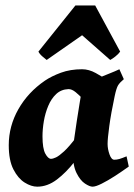

<svg xmlns="http://www.w3.org/2000/svg" viewBox="-20 -679 501 717"><path d="M460.9 -57.1Q436 -39.1 409.2 -21.7Q382.3 -4.4 359.9 6.8Q337.4 18.1 325.7 18.1Q314.9 18.1 297.4 6.6Q279.8 -4.9 265.9 -32.7Q252 -60.5 252 -109.4Q252 -122.6 256.3 -155.3Q260.7 -188 266.8 -227.3Q272.9 -266.6 278.3 -299.6Q283.7 -332.5 286.1 -345.7Q288.6 -356 304.4 -366.2Q320.3 -376.5 343 -386Q365.7 -395.5 388.2 -404.3Q410.6 -413.1 425.8 -420.4L442.4 -383.3Q427.7 -371.1 421.1 -360.6Q414.6 -350.1 408.2 -319.8Q394.5 -255.4 388.2 -208.5Q381.8 -161.6 381.8 -141.6Q381.8 -122.6 388.9 -102.5Q396 -82.5 406.7 -82.5Q416 -82.5 425.5 -85.2Q435.1 -87.9 452.6 -95.2ZM415 -361.8Q405.8 -355.5 394.5 -339.6Q383.3 -323.7 372.3 -306.6Q361.3 -289.6 351.8 -277.1Q342.3 -264.6 336.4 -264.6Q330.6 -264.6 318.8 -277.1Q307.1 -289.6 292.5 -305.9Q277.8 -322.3 262.9 -334.5Q248 -346.7 235.4 -346.2Q208.5 -345.2 189.9 -327.9Q171.4 -310.5 160.2 -283.7Q148.9 -256.8 143.8 -226.8Q138.7 -196.8 138.7 -169.9Q138.7 -124.5 149.2 -105.2Q159.7 -85.9 170.4 -85.9Q177.7 -85.9 189.2 -91.3Q200.7 -96.7 219.5 -114Q238.3 -131.3 265.6 -167.5L259.3 -76.2Q227.5 -35.2 192.4 -8.5Q157.2 18.1 119.1 18.1Q96.7 18.1 72 2.7Q47.4 -12.7 30 -46.6Q12.7 -80.6 12.7 -136.7Q12.7 -208 48.6 -271.2Q84.5 -334.5 147.9 -377.9Q172.4 -394.5 207.5 -407.5Q242.7 -420.4 286.6 -420.4Q312 -420.4 337.6 -406.2Q363.3 -392.1 384 -377.7Q404.8 -363.3 415 -361.8ZM428.7 -486.3Q422.4 -477.1 410.4 -467.8Q398.4 -458.5 391.6 -455.1L286.6 -547.4L154.3 -455.1Q150.4 -458 139.2 -467.5Q127.9 -477.1 123.5 -486.3L261.7 -658.7H335.4Z"/></svg>

Font: Dai Banna SIL
Style: Bold Italic
Weight: 700
Italic angle: -11°
Designer: Victor Gaultney
Foundry: SIL International
Version: Version 4.000